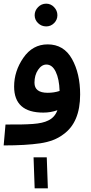

<svg xmlns="http://www.w3.org/2000/svg" viewBox="-20 -788 496 1047"><path d="M325 -55Q417 -120 417 -273Q417 -387 372.5 -466.5Q328 -546 240 -546Q158 -546 107.5 -473Q57 -400 57 -316Q57 -174 216 -174Q257 -174 293 -187Q279 -148 243 -131Q214 -116 159 -112Q104 -108 10 -109L0 5Q121 5 199 -6.5Q277 -18 325 -55ZM168 -337Q168 -378 187.5 -407Q207 -436 233 -436Q265 -436 284 -396.5Q303 -357 305 -292Q275 -282 240 -282Q168 -282 168 -337ZM232 -644Q257 -644 275 -662Q293 -680 293 -705Q293 -730 275 -749Q257 -768 232 -768Q206 -768 187.5 -749Q169 -730 169 -705Q169 -680 187.5 -662Q206 -644 232 -644ZM169 239 163 70H235L241 239Z"/></svg>

Font: Noto Sans Arabic UI SemiCondensed Semi
Style: Regular
Weight: 600
Width: 4
Designer: Nadine Chahine - Monotype Design Team
Foundry: Monotype Imaging Inc.
Version: Version 1.900